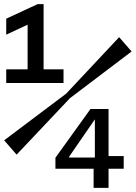

<svg xmlns="http://www.w3.org/2000/svg" viewBox="-20 -675 654 925"><path d="M431 138H247V85L416 -150H503V77H576V138H503V230H431ZM437 84V-100L313 80V84ZM614 -427 317 -202 60 70 0 1 299 -224 554 -496ZM286 -275H10V-341H113V-556L10 -508V-585L161 -655H190V-341H286Z"/></svg>

Font: Intel One Mono Medium
Style: Regular
Weight: 500
Monospace: yes
Designer: Fred Shallcrass
Foundry: Frere-Jones Type LLC
Version: Version 1.400;hotconv 1.1.0;makeotfexe 2.6.0;FJTRelease1.4